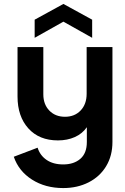

<svg xmlns="http://www.w3.org/2000/svg" viewBox="-20 -735 637 975"><path d="M301 220Q210 220 142.5 177Q75 134 50 61L171 15Q183 54 216.5 77Q250 100 301 100Q355 100 388 71.5Q421 43 421 -14V-89Q398 -56 360 -39Q322 -22 274 -22Q179 -22 124 -83Q69 -144 69 -245V-496H200V-256Q200 -205 230.5 -173.5Q261 -142 310 -142Q359 -142 389.5 -174Q420 -206 420 -259V-496H551V-14Q551 56 519 109Q487 162 430 191Q373 220 301 220ZM156 -543V-635L302 -715L448 -635V-543L302 -625Z"/></svg>

Font: Firefly Display
Style: Bold
Weight: 700
Designer: Colophon Foundry, Jonny Pinhorn
Foundry: Colophon Foundry
Version: Version 1.200; ttfautohint (v1.8.3)